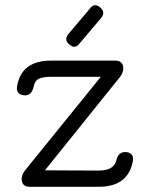

<svg xmlns="http://www.w3.org/2000/svg" viewBox="-20 -715 565 735"><path d="M245 -545Q224 -563 242 -585L324 -682Q341 -706 364 -686Q385 -668 367 -646L285 -549Q268 -525 245 -545ZM94 0Q63 0 63 -31Q63 -46 76 -63L366 -421H176Q142 -421 127 -412.5Q112 -404 108 -380Q100 -350 76 -350Q60 -350 51.5 -358.5Q43 -367 45 -382Q60 -483 176 -483H421Q452 -483 452 -452Q452 -437 439 -420L152 -63L358 -62Q418 -62 426 -104Q434 -133 459 -133Q475 -133 483 -124.5Q491 -116 489 -101Q472 0 358 0Z"/></svg>

Font: Jura Medium
Style: Regular
Weight: 500
Designer: Daniel Johnson, Alexei Vanyashin
Foundry: Daniel Johnson
Version: Version 5.103